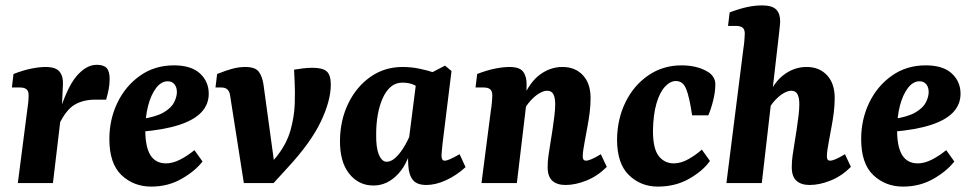

<svg xmlns="http://www.w3.org/2000/svg" viewBox="-20 -678 3592 711"><path d="M46 0 81 -271Q83 -282 84.5 -297.5Q86 -313 86 -325Q86 -341 78 -347.5Q70 -354 54 -354H24L30 -404Q66 -418 96 -424Q126 -430 149 -430Q187 -430 201 -412Q215 -394 213 -364L209 -277L176 0ZM195 -247Q227 -353 263 -395.5Q299 -438 338 -438Q364 -438 375 -426Q386 -414 386 -386Q386 -364 382 -345Q378 -326 373 -309H333Q288 -309 256 -290Q224 -271 197 -214Z M624 -436Q688 -436 720.5 -406Q753 -376 753 -331Q753 -291 725.5 -262Q698 -233 642 -215Q586 -197 500 -190L502 -237Q558 -245 586.5 -262Q615 -279 625 -299.5Q635 -320 635 -337Q635 -355 626 -366Q617 -377 601 -377Q577 -377 558 -352Q539 -327 528.5 -286.5Q518 -246 518 -197Q518 -134 537 -103.5Q556 -73 595 -73Q619 -73 646 -86.5Q673 -100 700 -122L730 -80Q702 -44 652 -15.5Q602 13 540 13Q475 13 430 -29.5Q385 -72 385 -163Q385 -236 415 -298Q445 -360 499 -398Q553 -436 624 -436Z M993 0 939 -35Q957 -49 974 -65Q991 -81 1005 -99Q1042 -146 1056 -196.5Q1070 -247 1071.5 -294Q1073 -341 1071 -377L1069 -420Q1086 -423 1103.5 -425Q1121 -427 1137 -427Q1175 -427 1190 -413.5Q1205 -400 1205 -365Q1205 -305 1168 -227.5Q1131 -150 1046 -58ZM883 0 832 -325Q828 -354 800 -354H778L784 -404Q819 -418 842.5 -424Q866 -430 888 -430Q926 -430 939 -411.5Q952 -393 956 -363L1002 -27L993 0Z M1363 9Q1308 9 1273 -35Q1238 -79 1239 -159Q1240 -234 1270 -295.5Q1300 -357 1352 -393.5Q1404 -430 1471 -430Q1503 -430 1534 -423.5Q1565 -417 1588 -409L1552 -340Q1533 -354 1514.5 -363Q1496 -372 1470 -372Q1445 -372 1427 -356.5Q1409 -341 1397 -314Q1385 -287 1379 -253Q1373 -219 1373 -182Q1372 -132 1383 -105.5Q1394 -79 1412 -79Q1425 -79 1438.5 -89Q1452 -99 1467 -120Q1482 -141 1496 -172L1511 -165Q1496 -79 1455.5 -35Q1415 9 1363 9ZM1559 7Q1524 7 1509 -11.5Q1494 -30 1492 -65Q1491 -78 1491 -100Q1491 -122 1491 -137L1522 -380L1628 -435L1652 -415L1619 -148Q1618 -136 1616.5 -122.5Q1615 -109 1615 -101Q1615 -83 1627 -83Q1634 -83 1646.5 -88.5Q1659 -94 1682 -107L1704 -59Q1670 -28 1631.5 -10.5Q1593 7 1559 7Z M2074 7Q2043 7 2025.5 -8.5Q2008 -24 2008 -59Q2008 -81 2011 -101.5Q2014 -122 2018 -147Q2022 -171 2026 -197.5Q2030 -224 2033 -249Q2036 -274 2036 -292Q2036 -315 2029.5 -328.5Q2023 -342 2006 -342Q1994 -342 1978 -333Q1962 -324 1945 -305.5Q1928 -287 1914 -259L1904 -285Q1933 -364 1973.5 -397Q2014 -430 2063 -430Q2110 -430 2138.5 -399.5Q2167 -369 2167 -315Q2167 -288 2163.5 -260.5Q2160 -233 2155 -207Q2150 -181 2146 -158Q2142 -137 2140 -123Q2138 -109 2138 -98Q2138 -83 2150 -83Q2157 -83 2170.5 -88.5Q2184 -94 2205 -107L2227 -60Q2193 -26 2152 -9.5Q2111 7 2074 7ZM1763 0 1798 -271Q1800 -282 1801.5 -298.5Q1803 -315 1803 -325Q1803 -341 1795 -347.5Q1787 -354 1771 -354H1741L1747 -404Q1783 -418 1813.5 -424Q1844 -430 1867 -430Q1905 -430 1918 -411.5Q1931 -393 1930 -363L1929 -294L1894 0Z M2416 13Q2353 13 2309 -29.5Q2265 -72 2265 -162Q2266 -238 2296.5 -300Q2327 -362 2381 -399Q2435 -436 2504 -436Q2529 -436 2552.5 -431Q2576 -426 2596 -415Q2613 -406 2621 -393.5Q2629 -381 2629 -366Q2629 -338 2621 -306Q2613 -274 2603 -251H2543Q2533 -319 2521 -348.5Q2509 -378 2483 -378Q2462 -378 2442.5 -357Q2423 -336 2411 -295Q2399 -254 2398 -194Q2398 -127 2419.5 -100Q2441 -73 2475 -73Q2502 -73 2530 -89Q2558 -105 2579 -124L2609 -82Q2583 -45 2532 -16Q2481 13 2416 13Z M2978 7Q2947 7 2929.5 -8.5Q2912 -24 2912 -59Q2912 -81 2915 -101.5Q2918 -122 2922 -147Q2926 -171 2930 -197.5Q2934 -224 2937 -249Q2940 -274 2940 -292Q2940 -315 2933.5 -328.5Q2927 -342 2910 -342Q2898 -342 2882 -333Q2866 -324 2849 -305.5Q2832 -287 2818 -259L2808 -285Q2837 -364 2877.5 -397Q2918 -430 2967 -430Q3014 -430 3042.5 -399.5Q3071 -369 3071 -315Q3071 -288 3067.5 -260.5Q3064 -233 3059 -207Q3054 -181 3050 -158Q3046 -137 3044 -123Q3042 -109 3042 -98Q3042 -83 3054 -83Q3061 -83 3074.5 -88.5Q3088 -94 3109 -107L3131 -60Q3097 -26 3056 -9.5Q3015 7 2978 7ZM2670 0 2733 -499Q2735 -510 2736.5 -527.5Q2738 -545 2738 -553Q2738 -569 2730 -575.5Q2722 -582 2706 -582H2676L2682 -632Q2719 -646 2747.5 -652Q2776 -658 2802 -658Q2839 -658 2854 -643Q2869 -628 2869 -600Q2869 -592 2867.5 -578.5Q2866 -565 2864 -546L2801 0Z M3408 -436Q3472 -436 3504.5 -406Q3537 -376 3537 -331Q3537 -291 3509.5 -262Q3482 -233 3426 -215Q3370 -197 3284 -190L3286 -237Q3342 -245 3370.5 -262Q3399 -279 3409 -299.5Q3419 -320 3419 -337Q3419 -355 3410 -366Q3401 -377 3385 -377Q3361 -377 3342 -352Q3323 -327 3312.5 -286.5Q3302 -246 3302 -197Q3302 -134 3321 -103.5Q3340 -73 3379 -73Q3403 -73 3430 -86.5Q3457 -100 3484 -122L3514 -80Q3486 -44 3436 -15.5Q3386 13 3324 13Q3259 13 3214 -29.5Q3169 -72 3169 -163Q3169 -236 3199 -298Q3229 -360 3283 -398Q3337 -436 3408 -436Z"/></svg>

Font: Rasa
Style: Bold Italic
Weight: 700
Italic angle: -7.10001°
Designer: Anna Giedrys (Yrsa+Rasa design), David Brezina (Yrsa art-direction, Rasa art-direction, design)
Foundry: Rosetta Type Foundry
Version: Version 2.004